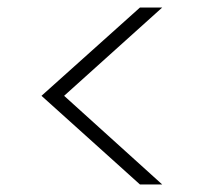

<svg xmlns="http://www.w3.org/2000/svg" viewBox="-20 -546 540 509"><path d="M410 -57H351L90 -292L351 -526H410L150 -292Z"/></svg>

Font: DM Sans 9pt ExtraLight
Style: Regular
Weight: 250
Version: Version 4.004;gftools[0.9.30]